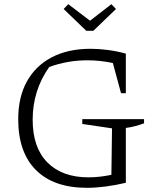

<svg xmlns="http://www.w3.org/2000/svg" viewBox="-20 -890 752 917"><path d="M395 7Q237 7 152 -77.5Q67 -162 67 -321Q67 -426 108.5 -501Q150 -576 227.5 -616.5Q305 -657 413 -657Q450 -657 493.5 -651.5Q537 -646 581 -634V-445H558L519 -589Q459 -602 397 -602Q303 -602 215 -570Q136 -458 136 -318Q136 -185 206.5 -114Q277 -43 403 -43Q454 -43 512 -55L515 -277L373 -298V-321H668V-301Q649 -294 627 -288Q605 -282 581 -279V-17Q479 7 395 7ZM392 -743 284 -847 306 -870 410 -791 512 -870 534 -847 426 -743Z"/></svg>

Font: Piazzolla Light
Style: Regular
Weight: 300
Designer: Juan Pablo del Peral
Foundry: Huerta Tipografica
Version: Version 1.330